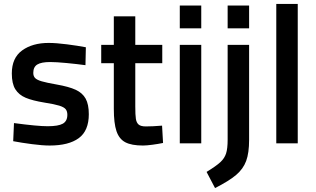

<svg xmlns="http://www.w3.org/2000/svg" viewBox="-20 -728 1605 975"><path d="M47 -11 51 -103Q170 -87 222 -87Q276 -87 299 -100Q322 -113 322 -145Q322 -163 313.5 -173.5Q305 -184 281 -191.5Q257 -199 206 -207Q145 -217 110.5 -231.5Q76 -246 58 -274.5Q40 -303 40 -355Q40 -434 92.5 -472Q145 -510 227 -510Q265 -510 319.5 -503Q374 -496 416 -488L414 -397Q370 -403 317.5 -408Q265 -413 235 -413Q190 -413 169.5 -400.5Q149 -388 149 -358Q149 -341 158.5 -331.5Q168 -322 192 -315Q216 -308 267 -299Q330 -288 364.5 -272Q399 -256 415 -227Q431 -198 431 -148Q431 -64 380 -26.5Q329 11 232 11Q196 11 142.5 4Q89 -3 47 -11Z M558 -175V-407H494V-500H558V-645H667V-500H804V-407H667V-187Q667 -144 670 -124.5Q673 -105 684 -95.5Q695 -86 721 -86Q755 -86 803 -90L808 -2Q784 3 754 7Q724 11 706 11Q648 11 616.5 -5.5Q585 -22 571.5 -62Q558 -102 558 -175Z M893 -700H1002V-584H893ZM893 -500H1002V0H893Z M1136 -700H1245V-584H1136ZM1029 145Q1078 115 1099 95.5Q1120 76 1128 51.5Q1136 27 1136 -19V-500H1245V-18Q1245 49 1230 89.5Q1215 130 1179 160.5Q1143 191 1072 227Z M1383 -708H1492V0H1383Z"/></svg>

Font: Cairo SemiBold
Style: Regular
Weight: 600
Designer: Mohamed Gaber, Accademia di Belle Arti di Urbino and others
Foundry: Kief Type Foundry, Accademia di Belle Arti di Urbino and others
Version: Version 3.011